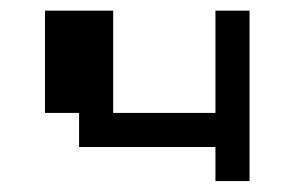

<svg xmlns="http://www.w3.org/2000/svg" viewBox="-20 -332 540 352"><path d="M62.5 -312.5H187.5V-125H375V-312.5H437.5V0H375V-62.5H125V-125H62.5Z"/></svg>

Font: Half Eighties
Style: Regular
Weight: 400
Monospace: yes
Designer: Jayvee Enaguas (HarvettFox96)
Version: 20191127.01dev02